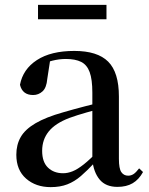

<svg xmlns="http://www.w3.org/2000/svg" viewBox="-20 -752 613 788"><path d="M188 16Q127 16 87 -19Q47 -54 47 -117Q47 -158 65 -189.5Q83 -221 125.5 -246Q168 -271 239 -291Q280 -303 328 -315.5Q376 -328 416 -337V-312Q376 -302 335.5 -290.5Q295 -279 265 -268Q207 -246 180 -212.5Q153 -179 153 -133Q153 -87 177 -64Q201 -41 239 -41Q258 -41 278 -49Q298 -57 324 -77.5Q350 -98 385 -135L398 -84H368Q338 -52 312 -29.5Q286 -7 256.5 4.5Q227 16 188 16ZM462 15Q414 15 389 -15Q364 -45 359 -96V-99V-372Q359 -426 348 -456Q337 -486 313 -498Q289 -510 250 -510Q223 -510 195 -503Q167 -496 132 -480L186 -506L174 -428Q171 -392 154.5 -377Q138 -362 116 -362Q72 -362 62 -404Q74 -468 131.5 -505.5Q189 -543 285 -543Q380 -543 424 -499Q468 -455 468 -356V-100Q468 -60 478 -45.5Q488 -31 506 -31Q518 -31 528 -37.5Q538 -44 551 -61L567 -46Q550 -15 524.5 0Q499 15 462 15ZM136 -673V-732H417V-673Z"/></svg>

Font: Noto Serif TC SemiBold
Style: Regular
Weight: 600
Version: Version 2.002-H1;hotconv 1.1.0;makeotfexe 2.6.0